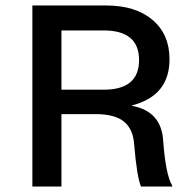

<svg xmlns="http://www.w3.org/2000/svg" viewBox="-20 -680 704 700"><path d="M98 0V-660H367Q474 -660 536 -607.5Q598 -555 598 -464Q598 -331 462 -296V-294Q569 -274 575 -166Q584 -43 608 -3V0H494Q479 -35 469 -155Q465 -210 431.5 -237Q398 -264 328 -264H204V0ZM204 -353H358Q487 -353 487 -461Q487 -569 358 -569H204Z"/></svg>

Font: Elaine Sans Medium
Style: Regular
Weight: 500
Designer: Wei Huang
Foundry: Wei Huang
Version: Version 2.001;PS 002.001;hotconv 1.0.88;makeotf.lib2.5.64775